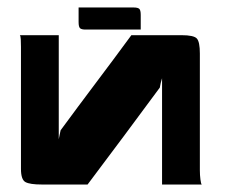

<svg xmlns="http://www.w3.org/2000/svg" viewBox="-20 -493 600 513"><path d="M519 0Q492 0 465.5 0Q439 0 413 0Q413 -72 413 -142.5Q413 -213 413 -284Q411 -278 409.5 -271.5Q408 -265 407 -259Q359 -194 311 -129.5Q263 -65 214 0Q184 0 153 0Q122 0 92 0Q60 0 48 -6.5Q36 -13 36 -42Q36 -119 36 -195.5Q36 -272 36 -349Q36 -357 36 -368Q36 -379 35.5 -388Q35 -397 33 -399Q59 -399 85 -399Q111 -399 137 -399Q137 -330 137 -260.5Q137 -191 137 -121Q138 -127 139.5 -133.5Q141 -140 142 -145Q189 -209 236.5 -272Q284 -335 331 -399Q364 -399 397.5 -399Q431 -399 465 -399Q498 -399 506 -390Q514 -381 514 -350Q514 -273 514 -194.5Q514 -116 514 -38Q514 -25 515.5 -13.5Q517 -2 519 0ZM337 -473Q348 -473 352 -469.5Q356 -466 356 -453V-414H209Q198 -414 194 -417.5Q190 -421 190 -434V-473Z"/></svg>

Font: r_Genos
Style: Bold
Weight: 700
Designer: Robert E. Leuschke
Foundry: Robert E. Leuschke
Version: Version 2.000;June 29, 2024;FontCreator 14.0.0.2814 32-bit